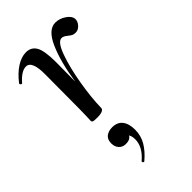

<svg xmlns="http://www.w3.org/2000/svg" viewBox="-221 -460 800 800"><g transform="rotate(-45 178.5 -60.0)"><path d="M345 -347Q345 -332 333 -319Q321 -306 306 -306Q295 -306 288.5 -309.5Q282 -313 272 -321Q259 -332 248 -332Q226 -332 206 -277Q186 -222 173 -145Q160 -68 159 -9Q159 -1 149 3.5Q139 8 119 8Q99 8 94.5 5.5Q90 3 90 -3Q90 -15 91 -24L92 -74L93 -271Q94 -353 59 -353Q45 -353 29.5 -343Q14 -333 -1 -315Q-2 -314 -4 -314Q-7 -314 -9.5 -317Q-12 -320 -11 -323Q16 -358 45 -376.5Q74 -395 101 -395Q132 -395 146.5 -369.5Q161 -344 161 -276L160 -163Q175 -264 204 -330Q233 -396 275 -396Q299 -396 321.5 -381Q344 -366 345 -347ZM195 155Q195 190 178 219Q161 248 129 275L127 276Q123 276 121 272.5Q119 269 121 267Q167 228 167 184Q167 165 160 154Q151 170 126 170Q107 170 95.5 157.5Q84 145 84 125Q84 102 98 91Q112 80 134 80Q164 80 179.5 99.5Q195 119 195 155Z"/></g></svg>

Font: Cormorant Upright Medium
Style: Regular
Weight: 500
Designer: Christian Thalmann (Catharsis Fonts)
Foundry: Catharsis Fonts
Version: Version 3.302